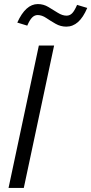

<svg xmlns="http://www.w3.org/2000/svg" viewBox="-20 -924 449 944"><path d="M22 0 171 -700H246L97 0ZM114 -798 65 -813Q106 -904 166 -904Q194 -904 218 -889.5Q242 -875 264.5 -861Q287 -847 307 -847Q323 -847 334.5 -858.5Q346 -870 359 -900L409 -885Q389 -838 363.5 -815.5Q338 -793 306 -793Q278 -793 253.5 -807Q229 -821 207.5 -835.5Q186 -850 165 -850Q150 -850 138 -838Q126 -826 114 -798Z"/></svg>

Font: Red Hat Display
Style: Italic
Weight: 300
Italic angle: -12°
Designer: Pentagram, MCKL
Foundry: Pentagram, MCKL
Version: Version 1.023